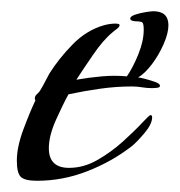

<svg xmlns="http://www.w3.org/2000/svg" viewBox="-20 -315 320 342"><path d="M46 7Q24 7 17 0Q10 -7 10 -29Q10 -53 21.5 -84Q33 -115 43 -136Q43 -137 42.5 -137.5Q42 -138 42 -139Q42 -144 45.5 -147Q49 -150 51 -153Q56 -161 60 -169Q64 -177 68 -184Q85 -211 109.5 -236Q134 -261 165 -270Q176 -273 186 -273Q188 -273 190.5 -272.5Q193 -272 193 -270Q193 -267 187.5 -263Q182 -259 180 -257Q164 -244 145.5 -217Q127 -190 116 -173Q139 -177 161.5 -179Q184 -181 206 -179Q217 -195 226.5 -218.5Q236 -242 236 -262Q236 -273 233.5 -275Q231 -277 222 -277Q220 -277 216 -278Q212 -279 212 -282Q212 -286 221 -289Q230 -292 240 -293.5Q250 -295 253 -295Q280 -295 280 -270Q280 -256 271.5 -236.5Q263 -217 250.5 -200.5Q238 -184 226 -177Q229 -177 238.5 -174.5Q248 -172 256.5 -169Q265 -166 265 -162Q265 -159 259 -158.5Q253 -158 251 -158Q242 -158 233 -159.5Q224 -161 215 -161Q187 -161 158.5 -157Q130 -153 102 -147Q92 -129 79.5 -101Q67 -73 67 -51Q67 -16 103 -16Q129 -16 153.5 -30Q178 -44 199 -63Q220 -82 233 -96Q246 -110 248 -110Q251 -110 251 -106Q251 -94 237 -77.5Q223 -61 214 -54Q179 -27 135.5 -10Q92 7 46 7Z"/></svg>

Font: Bonheur Royale
Style: Regular
Weight: 400
Designer: Robert E. Leuschke
Foundry: Robert E. Leuschke
Version: Version 1.010; ttfautohint (v1.8.3)